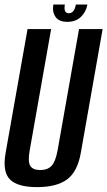

<svg xmlns="http://www.w3.org/2000/svg" viewBox="-28 -800 462 826"><path d="M131.5 5Q48 5 15 -27.8Q-18 -60.5 -4 -141.5L90.5 -675H192L100 -154.5Q91 -105.5 102 -87Q113 -68.5 144.5 -68.5Q177 -68.5 194 -86.8Q211 -105 220 -154.5L312 -675H413.5L319.5 -141.5Q305 -60.5 260 -27.8Q215 5 131.5 5ZM261.5 -706Q225.5 -706 210.8 -727.5Q196 -749 201.5 -780.5H251Q244.5 -743 268 -743Q291.5 -743 298.5 -780.5H348Q342.5 -749 320.2 -727.5Q298 -706 261.5 -706Z"/></svg>

Font: Anybody Condensed Medium
Style: Italic
Weight: 500
Width: 3
Italic angle: -10°
Designer: Tyler Finck
Foundry: Etcetera Type Company
Version: Version 1.010; ttfautohint (v1.8.3) -l 8 -r 50 -G 200 -x 14 